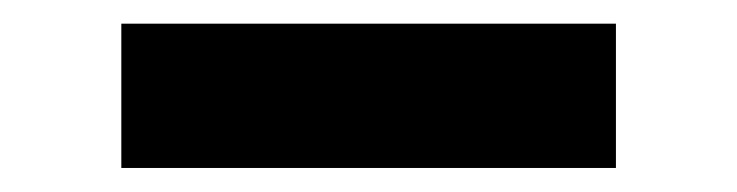

<svg xmlns="http://www.w3.org/2000/svg" viewBox="-20 -752 626 163"><path d="M83 -609.4V-731.9H502.9V-609.4Z"/></svg>

Font: Cascadia Code NF
Style: Bold
Weight: 700
Monospace: yes
Designer: Aaron Bell
Foundry: Saja Typeworks
Version: Version 2404.023; ttfautohint (v1.8.4)